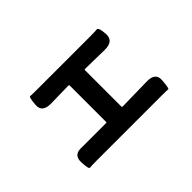

<svg xmlns="http://www.w3.org/2000/svg" viewBox="-81 -838 1162 1162"><g transform="rotate(-45 500.0 -257.5)"><path d="M153 -39Q151 -104 223 -98Q228 -98 264 -98H427Q432 -98 432 -103V-415Q432 -420 427 -420L275 -417Q198 -416 203 -478Q208 -540 216.5 -538.5Q225 -537 276 -537H734Q772 -537 788 -539Q804 -541 808 -479Q811 -416 734 -417L568 -420Q563 -420 563 -415V-103Q563 -98 568 -98L778 -102Q856 -104 850 -40Q845 25 837.5 23.5Q830 22 781 22H228Q180 22 167.5 24Q155 26 153 -39Z"/></g></svg>

Font: Resource Han Rounded JP
Style: Bold
Weight: 700
Designer: Cyano Hao (round all glyphs); Ryoko NISHIZUKA 西塚涼子 (kana, bopomofo & ideographs); Paul D. Hunt (Latin, Greek & Cyrillic)
Foundry: Cyano Hao
Version: 0.990